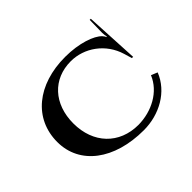

<svg xmlns="http://www.w3.org/2000/svg" viewBox="-144 -869 1089 1089"><g transform="rotate(-45 400.0 -325.0)"><path d="M60 -295C60 -115 218 5 455 5C580.2 5 698.2 -59.9 742 -171.6L704 -187.4C665 -92.8 562.3 -39.1 454.9 -38C301.4 -38 199 -145.5 199 -305C199 -461 295.3 -565 438 -565C545.3 -565 647.7 -494.5 682 -379.4L696 -332.4H706L689 -655H680L678 -553.6C678 -543.5 680 -527.6 682 -519.6L678 -518.6C676 -525.6 670.5 -532.8 665.2 -538.6C633 -573.4 543.8 -605 433.2 -605C209.3 -605 60 -481 60 -295Z"/></g></svg>

Font: Prida01
Style: Black
Weight: 900
Designer: gluk
Foundry: gluk
Version: Version 00.072